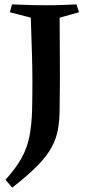

<svg xmlns="http://www.w3.org/2000/svg" viewBox="-20 -680 412 879"><path d="M330 -660 342 -624 253 -599Q253 -516 254 -415Q255 -314 253 -184Q253 -131 245.5 -88.5Q238 -46 216.5 -6Q195 34 152 78Q109 122 36 179L5 143Q53 90 78.5 44Q104 -2 114.5 -54.5Q125 -107 127 -178Q130 -316 126.5 -426Q123 -536 121 -599L25 -624L35 -660Q70 -659 103 -657.5Q136 -656 190 -656Q241 -656 272.5 -657.5Q304 -659 330 -660Z"/></svg>

Font: Ruwudu SemiBold
Style: Regular
Weight: 600
Designer: Becca Hirsbrunner Spalinger
Foundry: SIL International
Version: Version 3.000